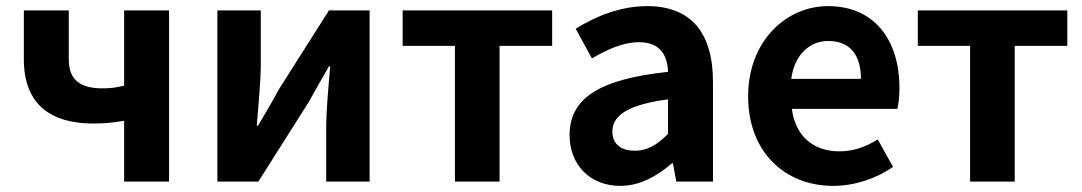

<svg xmlns="http://www.w3.org/2000/svg" viewBox="-20 -594 3540 628"><path d="M58 -560V-400C58 -249 150 -190 285 -190C332 -190 354 -194 386 -199V0H533V-560H386V-314C363 -308 343 -305 316 -305C238 -305 205 -336 205 -400V-560Z M691 0H825L989 -259C1007 -292 1037 -344 1056 -377H1060C1054 -306 1047 -233 1047 -176V0H1189V-560H1056L891 -300C874 -267 843 -215 824 -183H820C825 -252 833 -327 833 -383V-560H691Z M1297 -444H1468V0H1614V-444H1786V-560H1297Z M2009 14C2073 14 2129 -18 2178 -60H2181L2192 0H2312V-327C2312 -488 2239 -574 2097 -574C2009 -574 1929 -541 1863 -500L1916 -403C1968 -433 2018 -456 2070 -456C2139 -456 2163 -414 2165 -359C1939 -335 1843 -272 1843 -152C1843 -56 1909 14 2009 14ZM2057 -101C2014 -101 1983 -120 1983 -164C1983 -214 2029 -251 2165 -269V-156C2130 -121 2098 -101 2057 -101Z M2705 14C2775 14 2846 -10 2901 -48L2851 -138C2811 -113 2771 -99 2725 -99C2642 -99 2582 -147 2570 -238H2915C2919 -252 2922 -279 2922 -306C2922 -461 2842 -574 2688 -574C2553 -574 2427 -461 2427 -279C2427 -95 2549 14 2705 14ZM2568 -336C2579 -418 2631 -460 2689 -460C2762 -460 2796 -412 2796 -336Z M2982 -444H3153V0H3299V-444H3471V-560H2982Z"/></svg>

Font: Kinto Sans
Style: Bold
Weight: 700
Designer: Authors: Ryoko NISHIZUKA  (kana & ideographs); Paul D. Hunt (Latin, Greek & Cyrillic); Wenlong ZHANG  (bopomofo); Sandol
Foundry: Adobe Systems Incorporated, ookami Inc.
Version: Version 0.001